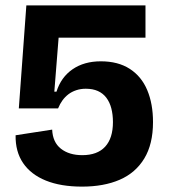

<svg xmlns="http://www.w3.org/2000/svg" viewBox="-20 -680 627 714"><path d="M285 14Q206 14 150.5 -8.5Q95 -31 66 -73.5Q37 -116 38 -177L174 -198Q176 -151 206.5 -127Q237 -103 286 -103Q342 -103 371 -134.5Q400 -166 400 -226Q400 -254 394 -277Q388 -300 375.5 -316.5Q363 -333 344 -341.5Q325 -350 299 -350Q280 -350 263.5 -344.5Q247 -339 234.5 -329.5Q222 -320 212.5 -307Q203 -294 196 -277H50L78 -660H521V-540H198L182 -339H190Q207 -393 250 -422.5Q293 -452 355 -452Q419 -452 462.5 -424Q506 -396 527.5 -345Q549 -294 549 -226Q549 -144 516.5 -90.5Q484 -37 425 -11.5Q366 14 285 14Z"/></svg>

Font: Bricolage Grotesque 28pt
Style: Bold
Weight: 700
Designer: Mathieu Triay
Foundry: Atelier Triay
Version: Version 1.000;gftools[0.9.30]